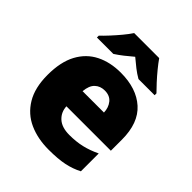

<svg xmlns="http://www.w3.org/2000/svg" viewBox="-212 -899 1042 1042"><g transform="rotate(45 309.0 -378.0)"><path d="M315 -563Q436 -563 506 -500Q576 -437 576 -310V-225H235Q237 -182 267.5 -154Q298 -126 356 -126Q408 -126 451 -136Q494 -146 540 -168V-31Q500 -10 452.5 0Q405 10 333 10Q249 10 183.5 -19.5Q118 -49 80 -112Q42 -175 42 -273Q42 -373 76.5 -437Q111 -501 172.5 -532Q234 -563 315 -563ZM322 -433Q288 -433 265.5 -412Q243 -391 239 -345H403Q402 -382 381.5 -407.5Q361 -433 322 -433ZM406 -766Q422 -743 444.5 -715.5Q467 -688 490.5 -662.5Q514 -637 531 -620V-606H407Q381 -621 358 -639Q335 -657 309 -679Q283 -657 261.5 -640Q240 -623 214 -606H88V-620Q107 -638 130.5 -663.5Q154 -689 176.5 -716Q199 -743 214 -766Z"/></g></svg>

Font: Noto Sans Arabic Blk
Style: Regular
Weight: 900
Designer: Monotype Design Team, Nadine Chahine, Nizar Qandah and Khaled Hosny
Foundry: Monotype Imaging Inc.
Version: Version 2.012; ttfautohint (v1.8.4.7-5d5b)